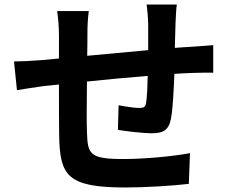

<svg xmlns="http://www.w3.org/2000/svg" viewBox="-20 -801 1040 850"><path d="M629 -781C632 -763 636 -716 636 -691V-579C546 -571 450 -562 366 -554C367 -593 367 -626 367 -649C367 -691 369 -719 373 -752H233C238 -717 241 -683 241 -642V-542L166 -535C116 -531 70 -529 42 -529L55 -402C81 -406 143 -416 174 -420L241 -427C241 -334 241 -238 242 -196C246 -25 277 29 534 29C628 29 749 21 816 13L821 -123C747 -109 622 -97 525 -97C376 -97 368 -119 365 -216C363 -258 364 -349 365 -440C450 -449 547 -458 634 -465C633 -418 631 -373 627 -346C624 -327 616 -323 596 -323C576 -323 536 -329 505 -335L502 -226C537 -220 616 -211 651 -211C702 -211 727 -224 737 -276C745 -318 749 -399 752 -474C781 -476 807 -477 828 -478C855 -479 907 -480 924 -479V-601C895 -599 856 -596 829 -594C806 -593 781 -591 754 -589C755 -622 756 -657 757 -696C758 -723 760 -766 763 -781Z"/></svg>

Font: Noto Sans CJK KR Bold
Style: Regular
Weight: 700
Designer: Ryoko NISHIZUKA (kana & ideographs); Paul D. Hunt (Latin, Greek & Cyrillic); Wenlong ZHANG (bopomofo); Sandoll Communica
Foundry: Adobe Systems Incorporated
Version: Version 1.004;PS 1.004;hotconv 1.0.82;makeotf.lib2.5.63406